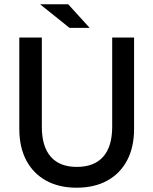

<svg xmlns="http://www.w3.org/2000/svg" viewBox="-20 -865 715 895"><path d="M337 10Q255 10 195 -23Q135 -56 102.5 -117.5Q70 -179 70 -264V-690H175V-274Q175 -182 216.5 -134.5Q258 -87 338 -87Q419 -87 461 -134.5Q503 -182 503 -274V-690H605V-264Q605 -179 572.5 -117.5Q540 -56 480 -23Q420 10 337 10ZM304 -735 167 -845H298L398 -735Z"/></svg>

Font: Radio Canada Big
Style: Regular
Weight: 400
Designer: Étienne Aubert Bonn
Foundry: Coppers and Brasses
Version: Version 1.001